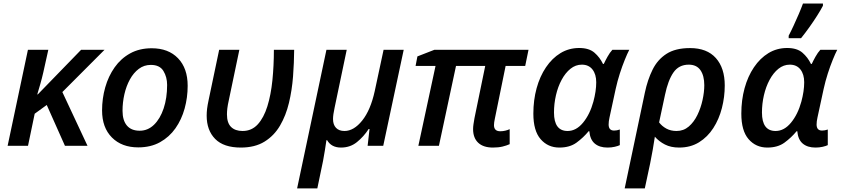

<svg xmlns="http://www.w3.org/2000/svg" viewBox="-20 -821 4735 1081"><path d="M22.9 0 137.2 -540.5H252L223.6 -412.6Q216.3 -380.4 206.8 -347.4Q197.3 -314.5 189.9 -289.6H192.9L436.5 -540.5H568.4L331.1 -302.7L472.7 0H345.7L243.2 -230L175.3 -180.7L137.7 0Z M758.3 8.8Q665.5 8.8 610.1 -46.9Q554.7 -102.5 554.7 -199.2Q554.7 -266.6 572.5 -329.3Q590.3 -392.1 625.5 -441.9Q660.6 -491.7 712.9 -520.5Q765.1 -549.3 834 -549.3Q928.2 -549.3 982.4 -492.9Q1036.6 -436.5 1036.6 -337.9Q1036.6 -272 1019.5 -210Q1002.4 -147.9 967.8 -98.6Q933.1 -49.3 880.9 -20.3Q828.6 8.8 758.3 8.8ZM766.6 -85Q812.5 -85 847.2 -118.7Q881.8 -152.3 901.4 -210.7Q920.9 -269 920.9 -342.8Q920.9 -387.2 900.1 -421.4Q879.4 -455.6 829.1 -455.6Q791 -455.6 761.5 -433.3Q731.9 -411.1 711.4 -373.8Q690.9 -336.4 680.4 -290.5Q669.9 -244.6 669.9 -197.3Q669.9 -143.1 694.6 -114Q719.2 -85 766.6 -85Z M1335.9 9.8Q1239.3 9.8 1191.4 -38.8Q1143.6 -87.4 1143.6 -169.9Q1143.6 -189 1146 -209Q1148.4 -229 1154.8 -258.8L1213.9 -540.5H1327.6L1268.6 -258.3Q1262.2 -230 1260 -211.4Q1257.8 -192.9 1257.8 -177.2Q1257.8 -128.9 1281 -106.2Q1304.2 -83.5 1345.7 -83.5Q1397 -83.5 1431.2 -120.8Q1465.3 -158.2 1485.4 -222.7Q1505.4 -287.1 1513.7 -369.1Q1522 -451.2 1522 -540.5H1636.2Q1635.7 -467.8 1629.9 -390.6Q1624 -313.5 1606.9 -241.9Q1589.8 -170.4 1556.6 -113.8Q1523.4 -57.1 1469.5 -23.7Q1415.5 9.8 1335.9 9.8Z M1652.8 239.7 1817.9 -540.5H1932.1L1863.8 -214.4Q1855 -174.3 1855 -150.9Q1855 -119.1 1871.8 -101.3Q1888.7 -83.5 1919.4 -83.5Q1972.2 -83.5 2019.3 -142.3Q2066.4 -201.2 2089.8 -308.1L2139.6 -540.5H2252.9L2137.7 0H2049.8L2060.5 -94.7H2055.7Q2027.8 -51.8 1989.7 -21Q1951.7 9.8 1899.9 9.8Q1845.7 9.8 1821.8 -31.7H1817.9Q1814.5 -8.8 1809.1 25.9Q1803.7 60.5 1798.8 85L1766.6 239.7Z M2755.4 9.8Q2701.2 9.8 2672.4 -17.3Q2643.6 -44.4 2643.6 -94.2Q2643.6 -106.4 2645.8 -121.6Q2647.9 -136.7 2651.4 -155.8L2711.9 -449.7H2547.4L2451.2 0H2335.4L2432.1 -449.7H2319.8L2330.1 -503.4L2425.3 -540.5H2955.6L2937 -449.7H2826.7L2766.1 -152.8Q2761.2 -129.9 2761.2 -116.7Q2761.2 -82 2796.4 -82Q2811 -82 2824.5 -85.2Q2837.9 -88.4 2849.6 -93.8V-9.3Q2832.5 -1.5 2809.3 4.2Q2786.1 9.8 2755.4 9.8Z M3129.4 9.8Q3064.9 9.8 3023.9 -37.4Q2982.9 -84.5 2982.9 -181.2Q2982.9 -257.3 3001.2 -324.2Q3019.5 -391.1 3054 -442.1Q3088.4 -493.2 3135.7 -522Q3183.1 -550.8 3241.2 -550.8Q3296.4 -550.8 3326.9 -524.4Q3357.4 -498 3375 -460.9H3379.4Q3387.2 -478 3400.4 -501.7Q3413.6 -525.4 3427.7 -540.5H3522.9Q3511.7 -519 3497.6 -484.1Q3483.4 -449.2 3469.7 -406.7Q3456.1 -364.3 3446.3 -319.8L3411.6 -159.2Q3406.7 -137.7 3406.7 -120.1Q3406.7 -85.9 3437.5 -85.9Q3453.1 -85.9 3469.7 -91.8V-3.9Q3460 1 3441.2 5.4Q3422.4 9.8 3400.4 9.8Q3355.5 9.8 3328.9 -12.5Q3302.2 -34.7 3297.9 -82.5H3294.4Q3264.2 -45.9 3226.1 -18.1Q3188 9.8 3129.4 9.8ZM3175.8 -83.5Q3224.1 -83.5 3262.7 -130.4Q3301.3 -177.2 3320.8 -248.5Q3336.9 -308.1 3336.9 -357.9Q3336.9 -402.8 3315.7 -429.9Q3294.4 -457 3255.9 -457Q3220.7 -457 3191.9 -433.8Q3163.1 -410.6 3142.1 -371.6Q3121.1 -332.5 3110.1 -284.7Q3099.1 -236.8 3099.1 -187.5Q3099.1 -83.5 3175.8 -83.5Z M3497.1 239.7 3610.8 -299.8Q3626 -372.1 3654.1 -428.7Q3682.1 -485.4 3732.4 -517.8Q3782.7 -550.3 3865.2 -550.3Q3960.4 -550.3 4010.5 -494.1Q4060.5 -438 4060.5 -339.8Q4060.5 -274.9 4044.4 -212.4Q4028.3 -149.9 3996.1 -99.9Q3963.9 -49.8 3915.8 -20Q3867.7 9.8 3803.7 9.8Q3757.3 9.8 3723.9 -7.3Q3690.4 -24.4 3667 -51.3Q3661.6 -13.2 3655 22.5Q3648.4 58.1 3640.6 98.6L3610.4 239.7ZM3789.1 -83.5Q3828.6 -83.5 3857.9 -108.6Q3887.2 -133.8 3906.5 -173.6Q3925.8 -213.4 3935.5 -258.1Q3945.3 -302.7 3945.3 -341.3Q3945.3 -395 3923.6 -426Q3901.9 -457 3857.9 -457Q3802.2 -457 3771.7 -413.1Q3741.2 -369.1 3724.1 -287.1L3690.9 -131.8Q3707 -110.4 3731.9 -96.9Q3756.8 -83.5 3789.1 -83.5Z M4300.3 9.8Q4235.8 9.8 4194.8 -37.4Q4153.8 -84.5 4153.8 -181.2Q4153.8 -257.3 4172.1 -324.2Q4190.4 -391.1 4224.9 -442.1Q4259.3 -493.2 4306.6 -522Q4354 -550.8 4412.1 -550.8Q4467.3 -550.8 4497.8 -524.4Q4528.3 -498 4545.9 -460.9H4550.3Q4558.1 -478 4571.3 -501.7Q4584.5 -525.4 4598.6 -540.5H4693.8Q4682.6 -519 4668.5 -484.1Q4654.3 -449.2 4640.6 -406.7Q4627 -364.3 4617.2 -319.8L4582.5 -159.2Q4577.6 -137.7 4577.6 -120.1Q4577.6 -85.9 4608.4 -85.9Q4624 -85.9 4640.6 -91.8V-3.9Q4630.9 1 4612.1 5.4Q4593.3 9.8 4571.3 9.8Q4526.4 9.8 4499.8 -12.5Q4473.1 -34.7 4468.8 -82.5H4465.3Q4435.1 -45.9 4397 -18.1Q4358.9 9.8 4300.3 9.8ZM4346.7 -83.5Q4395 -83.5 4433.6 -130.4Q4472.2 -177.2 4491.7 -248.5Q4507.8 -308.1 4507.8 -357.9Q4507.8 -402.8 4486.6 -429.9Q4465.3 -457 4426.8 -457Q4391.6 -457 4362.8 -433.8Q4334 -410.6 4313 -371.6Q4292 -332.5 4281 -284.7Q4270 -236.8 4270 -187.5Q4270 -83.5 4346.7 -83.5ZM4420.4 -606V-620.1Q4433.1 -644 4448 -676.3Q4462.9 -708.5 4477.1 -741.5Q4491.2 -774.4 4501 -801.3H4613.3V-788.6Q4601.1 -765.1 4581.1 -733.4Q4561 -701.7 4537.4 -668.5Q4513.7 -635.3 4490.2 -606Z"/></svg>

Font: Open Sans SemiBold
Style: Italic
Weight: 600
Italic angle: -12°
Designer: Monotype Design Team
Foundry: Monotype Imaging Inc.
Version: Version 3.003; ttfautohint (v1.8.4)